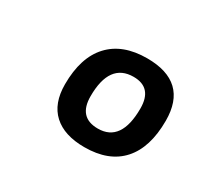

<svg xmlns="http://www.w3.org/2000/svg" viewBox="-69 -809 509 471"><g transform="rotate(30 185.5 -574.0)"><path d="M207 -441Q150 -441 119.5 -469Q89 -497 89 -551Q89 -627 126 -667Q163 -707 232 -707Q348 -707 348 -597Q348 -521 312 -481Q276 -441 207 -441ZM213 -497Q279 -497 279 -592Q279 -651 226 -651Q158 -651 158 -557Q158 -497 213 -497Z"/></g></svg>

Font: Asap Semi Expanded Semi Expanded SemiBold
Style: Italic
Weight: 600
Width: 6
Italic angle: -6°
Designer: Pablo Cosgaya
Foundry: Omnibus-Type
Version: Version 3.001; ttfautohint (v1.8.4.7-5d5b)